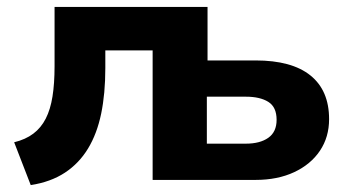

<svg xmlns="http://www.w3.org/2000/svg" viewBox="-20 -521 1018 556"><path d="M69 15 21 -109Q54 -117 76.5 -134Q99 -151 112.5 -177.5Q126 -204 132 -241.5Q138 -279 138 -329V-501H581V-346H720Q825 -346 879 -302.5Q933 -259 933 -176Q933 -124 906.5 -84.5Q880 -45 832 -22.5Q784 0 720 0H422V-375H285V-324Q285 -250 273 -192Q261 -134 235 -91Q209 -48 168 -21Q127 6 69 15ZM579 -105H692Q733 -105 757 -122Q781 -139 781 -174Q781 -211 757 -226Q733 -241 692 -241H579Z"/></svg>

Font: Nunito Sans 8pt ExtraBold
Style: Regular
Weight: 800
Version: Version 3.101;gftools[0.9.27]